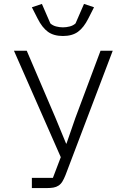

<svg xmlns="http://www.w3.org/2000/svg" viewBox="-20 -956 640 976"><path d="M142 -52H249L289 -157L51 -698H116L262 -357L316 -226H318L363 -356L491 -698H553L313 -66Q305 -46 297 -33Q289 -20 277.5 -12.5Q266 -5 251.5 -2.5Q237 0 218 0H142ZM300 -773Q253 -773 223.5 -794.5Q194 -816 171 -862L142 -919L193 -936L236 -837Q248 -826 265.5 -821.5Q283 -817 300 -817Q317 -817 334.5 -821.5Q352 -826 364 -837L407 -936L458 -919L429 -862Q406 -816 376.5 -794.5Q347 -773 300 -773Z"/></svg>

Font: IBM Plex Mono Light
Style: Regular
Weight: 300
Monospace: yes
Designer: Mike Abbink, Paul van der Laan, Pieter van Rosmalen
Foundry: Bold Monday
Version: Version 2.3